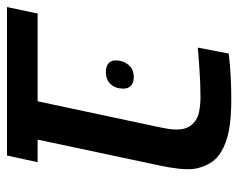

<svg xmlns="http://www.w3.org/2000/svg" viewBox="-109 -594 680 548"><g transform="rotate(90 231.0 -320.0)"><path d="M-22.9 0 -4.4 -87.4H246.1L320.3 -436Q323.2 -449.7 325 -461.2Q326.7 -472.7 326.7 -483.4Q326.7 -501 321.8 -512.9Q316.9 -524.9 307.1 -533.2Q294.9 -544.9 274.4 -548.6Q253.9 -552.2 233.9 -552.2Q215.8 -552.2 196.3 -551.5Q176.8 -550.8 155 -549.3Q133.3 -547.9 108.4 -545.9L92.8 -544.4L109.9 -632.8Q141.6 -636.7 174.3 -638.4Q207 -640.1 240.7 -640.1Q294.4 -640.1 330.1 -633.3Q365.7 -626.5 391.6 -610.4Q408.2 -600.1 418.2 -586.2Q428.2 -572.3 433.6 -555.2Q437 -546.4 438.5 -537.1Q439.9 -527.8 439.9 -516.1Q439.9 -503.9 438.5 -490.2Q437 -476.6 434.6 -462.4Q432.1 -448.2 429.2 -434.6L355.5 -87.4H419.9L400.9 0ZM163.1 -282.2Q146 -282.2 137.7 -289.8Q129.4 -297.4 129.4 -310.5Q129.4 -331.5 142.1 -346.7Q154.8 -361.8 176.3 -361.8Q193.4 -361.8 201.7 -353.8Q210 -345.7 210 -332Q210 -309.6 197.3 -295.9Q184.6 -282.2 163.1 -282.2Z"/></g></svg>

Font: Open Sans SemiCondensed SemiBold
Style: Italic
Weight: 600
Width: 4
Italic angle: -12°
Designer: Monotype Design Team
Foundry: Monotype Imaging Inc.
Version: Version 3.000